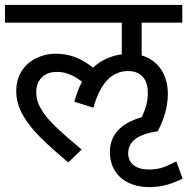

<svg xmlns="http://www.w3.org/2000/svg" viewBox="-20 -642 755 773"><path d="M689.9 7.8C663.6 21.5 642.6 30.3 627.4 34.7C612.3 38.6 595.2 40.5 576.7 40.5C535.6 40.5 496.1 21 496.1 -24.4C496.1 -73.7 535.6 -101.6 615.2 -113.8C641.1 -162.1 655.8 -214.4 655.8 -263.7C655.8 -356 603.5 -403.3 550.3 -418.9V-550.8H713.9V-622.1H0V-550.8H470.2V-423.3C424.8 -417 386.2 -399.4 354.5 -369.6C307.6 -407.2 260.3 -425.8 204.1 -425.8C175.8 -425.8 149.4 -419.4 124.5 -407.2C75.2 -382.3 45.4 -335.9 45.4 -275.4C45.4 -240.7 54.7 -209 74.7 -174.3C84.5 -157.2 97.7 -139.2 113.8 -120.1C129.9 -101.1 148.4 -82.5 168.9 -63.5C189 -44.4 217.8 -19.5 254.9 12.2L308.6 -40C224.1 -110.8 178.2 -153.3 155.8 -187C132.8 -220.2 126 -243.7 126 -271.5C126 -320.8 157.7 -352.5 209 -352.5C241.7 -352.5 271.5 -342.3 310.5 -313C297.9 -290.5 287.6 -263.7 279.3 -232.4L356 -208.5C383.8 -306.2 429.2 -356 495.6 -356C546.4 -356 575.2 -324.2 575.2 -267.6C575.2 -229 564 -197.8 550.3 -169.9C465.8 -146.5 422.4 -98.1 422.4 -29.8C422.4 54.2 482.4 111.3 582 111.3C626.5 111.3 668.5 100.6 715.3 77.1Z"/></svg>

Font: Noto Reveo Sans
Style: Regular
Weight: 400
Designer: Monotype Design team
Foundry: Monotype Imaging Inc.
Version: Version 1.04